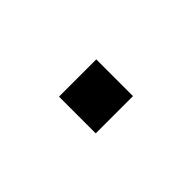

<svg xmlns="http://www.w3.org/2000/svg" viewBox="-22 -393 255 255"><g transform="rotate(45 105.5 -265.0)"><path d="M71 -230V-300H140V-230Z"/></g></svg>

Font: Nunito Sans 12pt ExtraLight
Style: Regular
Weight: 200
Designer: Vernon Adams
Foundry: Vernon Adams
Version: Version 3.101;gftools[0.9.27]